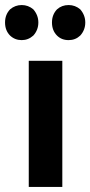

<svg xmlns="http://www.w3.org/2000/svg" viewBox="-54 -741 358 761"><path d="M32 -582Q5 -582 -14 -600Q-34 -620 -34 -652Q-34 -683 -14 -704Q6 -721 32 -721Q58 -721 78 -704Q98 -681 98 -652Q98 -622 78 -600Q58 -582 32 -582ZM218 -582Q190 -582 172 -600Q152 -620 152 -652Q152 -683 172 -704Q191 -721 218 -721Q244 -721 264 -704Q284 -681 284 -652Q284 -622 264 -600Q245 -582 218 -582ZM60 0V-500H193V0Z"/></svg>

Font: Arsenal
Style: Bold
Weight: 700
Designer: Andrij Shevchenko
Foundry: Stairsfor
Version: Version 2.001;PS 002.001;hotconv 1.0.88;makeotf.lib2.5.64775